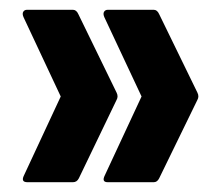

<svg xmlns="http://www.w3.org/2000/svg" viewBox="-20 -460 451 392"><path d="M200 -88Q187 -88 194 -102L269 -263L193 -425Q190 -432 192.5 -436Q195 -440 200 -440H294Q301 -440 305 -431L383 -271Q387 -263 383 -256L305 -96Q301 -88 294 -88ZM36 -88Q22 -88 29 -102L104 -263L28 -425Q25 -432 27.5 -436Q30 -440 35 -440H129Q136 -440 140 -431L218 -271Q222 -263 218 -256L141 -96Q137 -88 129 -88Z"/></svg>

Font: Sofia Sans Extra Condensed ExtraBold
Style: Regular
Weight: 800
Designer: Botio Nikoltchev, Ani Petrova
Foundry: lettersoup
Version: Version 4.101; ttfautohint (v1.8.4.7-5d5b)